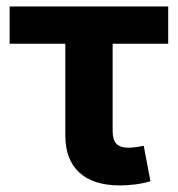

<svg xmlns="http://www.w3.org/2000/svg" viewBox="-20 -566 550 594"><path d="M351 7.6Q268.8 7.6 225.4 -32.2Q182.1 -72.1 182.1 -146.9V-430.6H9.8V-545.9H500.4V-430.6H328.5V-159.8Q328.5 -133.7 340.1 -121.4Q351.7 -109 378 -109Q386.7 -109 401.8 -111.1Q416.8 -113.2 424.7 -115.1L445.4 -5.3Q421.6 1.7 397.6 4.7Q373.5 7.6 351 7.6Z"/></svg>

Font: Inter Variable LoSnoCo
Style: Regular
Weight: 400
Designer: Rasmus Andersson
Foundry: rsms
Version: Version 4.000;git-a52131595; featfreeze: case,dlig,ss01,ss02